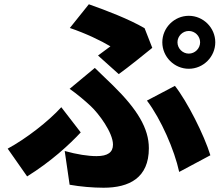

<svg xmlns="http://www.w3.org/2000/svg" viewBox="-20 -821 1040 899"><path d="M811 -623C811 -652 835 -676 864 -676C893 -676 917 -652 917 -623C917 -594 893 -570 864 -570C835 -570 811 -594 811 -623ZM740 -623C740 -555 796 -499 864 -499C932 -499 988 -555 988 -623C988 -691 932 -747 864 -747C796 -747 740 -691 740 -623ZM536 -474C577 -503 665 -574 693 -597L657 -689C585 -731 481 -771 396 -801L307 -690C381 -665 454 -630 497 -604C484 -594 461 -577 439 -561ZM306 44C356 53 415 58 465 58C585 58 677 12 677 -127C677 -220 623 -309 509 -421C482 -448 456 -471 424 -503L306 -405C342 -380 377 -350 404 -325C442 -290 509 -200 509 -144C509 -108 485 -90 432 -90C392 -90 340 -98 283 -114ZM965 -94C936 -189 857 -345 799 -419L668 -350C734 -263 797 -118 819 -16ZM358 -201 267 -319C207 -253 103 -172 16 -125L107 5C218 -64 304 -143 358 -201Z"/></svg>

Font: Noto Sans CJK Black
Style: Bold
Weight: 900
Designer: Ryoko NISHIZUKA (kana & ideographs); Paul D. Hunt (Latin, Greek & Cyrillic); Wenlong ZHANG (bopomofo); Sandoll Communica
Foundry: Adobe Systems Incorporated
Version: Version 1.000;PS 1;hotconv 1.0.78;makeotf.lib2.5.61930